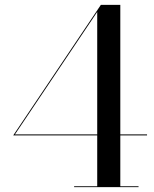

<svg xmlns="http://www.w3.org/2000/svg" viewBox="-20 -770 634 790"><path d="M550 -3.5H475V-213H585V-217H475V-750H395L34.5 -213H380V-3.5H285V0H550ZM41.5 -217 380 -721V-217Z"/></svg>

Font: Bodoni* 48pt
Style: Regular
Weight: 400
Version: Version 2.3